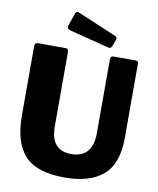

<svg xmlns="http://www.w3.org/2000/svg" viewBox="-102 -1043 928 1131"><g transform="rotate(10 362.0 -477.0)"><path d="M362 10Q195 10 123.5 -67.5Q52 -145 52 -304V-721Q52 -742 70 -742H237Q254 -742 254 -723V-280Q254 -203 285.5 -168Q317 -133 377 -133Q505 -133 505 -283V-721Q505 -742 523 -742H656Q672 -742 672 -723V-284Q672 -126 592 -58Q512 10 362 10ZM275 -963 512 -863Q522 -858 522 -849L520 -841L506 -802Q500 -788 490 -788Q487 -788 479 -790L247 -849Q228 -853 228 -868Q228 -874 230 -878L256 -952Q259 -960 264 -963Q269 -966 275 -963Z"/></g></svg>

Font: Libre Franklin ExtraBold
Style: Regular
Weight: 800
Designer: Pablo Impallari, Rodrigo Fuenzalida
Foundry: Impallari Type
Version: Version 1.002; ttfautohint (v1.5)